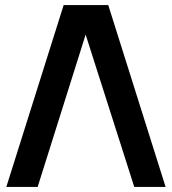

<svg xmlns="http://www.w3.org/2000/svg" viewBox="-20 -740 680 760"><path d="M5 0H129L319 -603L511.5 0H635.5L408.5 -720H232Z"/></svg>

Font: Hauora
Style: Bold
Weight: 700
Designer: Wayne Shih
Foundry: WCYS
Version: Version 1.001;hotconv 1.0.109;makeotfexe 2.5.65596